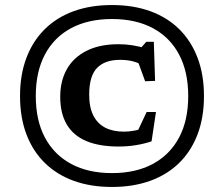

<svg xmlns="http://www.w3.org/2000/svg" viewBox="-20 -730 889 762"><path d="M424.5 -710Q509 -710 576.5 -685.5Q644 -661 691.5 -614Q739 -567 764.2 -500.2Q789.5 -433.5 789.5 -349Q789.5 -264 764.2 -197.2Q739 -130.5 691.5 -83.8Q644 -37 576.5 -12.5Q509 12 424.5 12Q339.5 12 272.2 -12.5Q205 -37 157.5 -83.8Q110 -130.5 84.8 -197.2Q59.5 -264 59.5 -349Q59.5 -433.5 84.8 -500.2Q110 -567 157.5 -614Q205 -661 272.2 -685.5Q339.5 -710 424.5 -710ZM424.5 -654.5Q330.5 -654.5 262.8 -618.5Q195 -582.5 158.5 -514Q122 -445.5 122 -349Q122 -252 158.5 -183.8Q195 -115.5 262.8 -79.2Q330.5 -43 424.5 -43Q518.5 -43 586.2 -79.2Q654 -115.5 690.5 -183.8Q727 -252 727 -349Q727 -445.5 690.5 -514Q654 -582.5 586.2 -618.5Q518.5 -654.5 424.5 -654.5ZM472 -207.5Q491 -207.5 513.2 -211.5Q535.5 -215.5 555.5 -224.5L512.5 -180.5L562 -285.5H599L581.5 -169Q551 -159 518.8 -153.8Q486.5 -148.5 450 -148.5Q374 -148.5 322.5 -170.2Q271 -192 245 -236Q219 -280 219 -346Q219 -408.5 245.2 -455.2Q271.5 -502 323.2 -528.2Q375 -554.5 450.5 -554.5Q479.5 -554.5 506.2 -550.2Q533 -546 560 -537.5L529 -528.5L560.5 -564H590.5L595.5 -409L556 -407.5L517.5 -513L554.5 -467Q531 -480.5 508 -486.5Q485 -492.5 456 -492.5Q396.5 -492.5 365.2 -460.5Q334 -428.5 334 -354Q334 -304 350.5 -271.5Q367 -239 397.8 -223.2Q428.5 -207.5 472 -207.5Z"/></svg>

Font: Newsreader 9pt SemiBold
Style: Regular
Weight: 600
Designer: Hugues Gentile
Foundry: Production Type
Version: Version 1.003